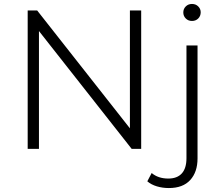

<svg xmlns="http://www.w3.org/2000/svg" viewBox="-20 -753 1123 971"><path d="M177 0H120V-700H168L637 -104V-700H694V0H646L177 -596ZM834 198Q802 198 773.5 189.5Q745 181 725 164L747 122Q780 150 831 150Q876 150 899.5 124Q923 98 923 47V-523H979V48Q979 117 942 157.5Q905 198 834 198ZM951 -647Q932 -647 919.5 -659.5Q907 -672 907 -690Q907 -708 919.5 -720.5Q932 -733 951 -733Q970 -733 982.5 -720.5Q995 -708 995 -691Q995 -672 982.5 -659.5Q970 -647 951 -647Z"/></svg>

Font: Montserrat-Alt1 Light
Style: Regular
Weight: 300
Designer: Differentunic
Foundry: Differentunic
Version: Version 7.222